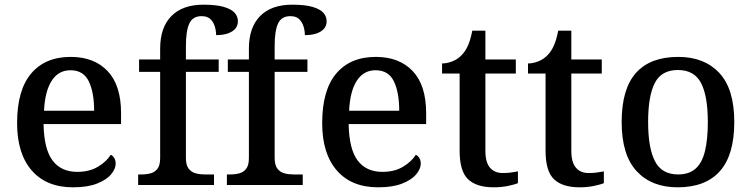

<svg xmlns="http://www.w3.org/2000/svg" viewBox="-20 -790 3209 820"><path d="M292 10Q178 10 115.5 -62Q53 -134 53 -264Q53 -405 113 -476Q173 -547 282 -547Q382 -547 439.5 -486.5Q497 -426 497 -307V-260H166Q168 -153 204.5 -104.5Q241 -56 310 -56Q362 -56 398.5 -78Q435 -100 453 -129Q462 -125 468 -115Q474 -105 474 -91Q474 -69 454.5 -45.5Q435 -22 394.5 -6Q354 10 292 10ZM382 -317Q382 -396 359 -443Q336 -490 281 -490Q230 -490 201 -445.5Q172 -401 168 -317Z M570 0V-45H585Q606 -45 624 -50Q642 -55 653 -70Q664 -85 664 -115V-483H574V-536H664V-582Q664 -673 712 -721.5Q760 -770 849 -770Q904 -770 936 -760.5Q968 -751 982 -735.5Q996 -720 996 -699Q996 -680 984.5 -667Q973 -654 952.5 -647Q932 -640 903 -640Q903 -659 897 -678Q891 -697 878 -709Q865 -721 841 -721Q803 -721 788.5 -689.5Q774 -658 774 -594V-536H914V-483H774V-115Q774 -85 785.5 -70Q797 -55 815 -50Q833 -45 853 -45H894V0Z M949 0V-45H964Q985 -45 1003 -50Q1021 -55 1032 -70Q1043 -85 1043 -115V-483H953V-536H1043V-582Q1043 -673 1091 -721.5Q1139 -770 1228 -770Q1283 -770 1315 -760.5Q1347 -751 1361 -735.5Q1375 -720 1375 -699Q1375 -680 1363.5 -667Q1352 -654 1331.5 -647Q1311 -640 1282 -640Q1282 -659 1276 -678Q1270 -697 1257 -709Q1244 -721 1220 -721Q1182 -721 1167.5 -689.5Q1153 -658 1153 -594V-536H1293V-483H1153V-115Q1153 -85 1164.5 -70Q1176 -55 1194 -50Q1212 -45 1232 -45H1273V0Z M1595 10Q1481 10 1418.5 -62Q1356 -134 1356 -264Q1356 -405 1416 -476Q1476 -547 1585 -547Q1685 -547 1742.5 -486.5Q1800 -426 1800 -307V-260H1469Q1471 -153 1507.5 -104.5Q1544 -56 1613 -56Q1665 -56 1701.5 -78Q1738 -100 1756 -129Q1765 -125 1771 -115Q1777 -105 1777 -91Q1777 -69 1757.5 -45.5Q1738 -22 1697.5 -6Q1657 10 1595 10ZM1685 -317Q1685 -396 1662 -443Q1639 -490 1584 -490Q1533 -490 1504 -445.5Q1475 -401 1471 -317Z M2089 10Q2015 10 1979 -24.5Q1943 -59 1943 -146V-476H1868V-519Q1889 -519 1912 -528Q1935 -537 1951 -554Q1968 -571 1979 -596.5Q1990 -622 1997 -659H2053V-536H2183V-476H2053V-146Q2053 -97 2072.5 -74Q2092 -51 2127 -51Q2145 -51 2160.5 -53Q2176 -55 2192 -58V-8Q2179 -2 2150 4Q2121 10 2089 10Z M2456 10Q2382 10 2346 -24.5Q2310 -59 2310 -146V-476H2235V-519Q2256 -519 2279 -528Q2302 -537 2318 -554Q2335 -571 2346 -596.5Q2357 -622 2364 -659H2420V-536H2550V-476H2420V-146Q2420 -97 2439.5 -74Q2459 -51 2494 -51Q2512 -51 2527.5 -53Q2543 -55 2559 -58V-8Q2546 -2 2517 4Q2488 10 2456 10Z M2874 10Q2763 10 2699 -59Q2635 -128 2635 -269Q2635 -410 2696 -478.5Q2757 -547 2877 -547Q2988 -547 3052 -478.5Q3116 -410 3116 -269Q3116 -128 3054.5 -59Q2993 10 2874 10ZM2876 -45Q2923 -45 2951 -70Q2979 -95 2991 -145.5Q3003 -196 3003 -269Q3003 -380 2974 -435.5Q2945 -491 2875 -491Q2805 -491 2776.5 -435.5Q2748 -380 2748 -269Q2748 -159 2777 -102Q2806 -45 2876 -45Z"/></svg>

Font: Noto Serif Armenian Medium
Style: Regular
Weight: 500
Version: Version 2.007